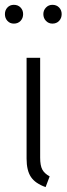

<svg xmlns="http://www.w3.org/2000/svg" viewBox="-30 -760 273 788"><path d="M26.9 -740.2Q43.9 -740.2 54.4 -729.2Q64.9 -718.3 64.9 -702.1Q64.9 -685.5 54.4 -674.3Q43.9 -663.1 26.9 -663.1Q10.7 -663.1 0.5 -674.3Q-9.8 -685.5 -9.8 -702.1Q-9.8 -718.3 0.5 -729.2Q10.7 -740.2 26.9 -740.2ZM185.1 -740.2Q202.1 -740.2 212.6 -729.2Q223.1 -718.3 223.1 -702.1Q223.1 -685.5 212.6 -674.3Q202.1 -663.1 185.1 -663.1Q169.4 -663.1 158.7 -674.3Q147.9 -685.5 147.9 -702.1Q147.9 -717.8 158.7 -729Q169.4 -740.2 185.1 -740.2ZM134.8 -522.9V-112.8Q134.8 -80.6 143.6 -64.2Q152.3 -47.9 173.8 -36.1L157.2 7.8Q115.2 -6.8 97.2 -33.4Q79.1 -60.1 79.1 -108.9V-522.9Z"/></svg>

Font: Fira Sans Compressed Light
Style: Regular
Weight: 300
Width: 1
Designer: Carrois Corporate & Edenspiekermann AG
Foundry: Carrois Corporate GbR & Edenspiekermann AG
Version: Version 4.203;PS 004.203;hotconv 1.0.88;makeotf.lib2.5.64775